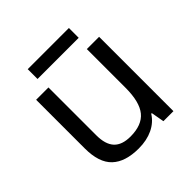

<svg xmlns="http://www.w3.org/2000/svg" viewBox="-181 -823 979 979"><g transform="rotate(-45 309.0 -333.5)"><path d="M168 -536.1V-190.9Q168 -126 197 -94.5Q226.1 -63 287.1 -63Q369.6 -63 407.2 -108.9Q444.8 -154.8 444.8 -256.8V-536.1H533.2V0H460.9L448.2 -70.8H443.8Q419.9 -32.2 376 -11.2Q332 9.8 273.9 9.8Q177.2 9.8 128.2 -36.6Q79.1 -83 79.1 -185.1V-536.1ZM159.2 -676.8H456.1V-606H159.2Z"/></g></svg>

Font: Noto Sans Southeast Asian
Style: Regular
Weight: 400
Designer: Monotype Design Team
Foundry: Monotype Imaging Inc.
Version: Version 1.06 uh; ttfautohint (v1.4.1)